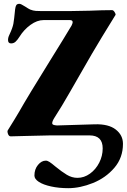

<svg xmlns="http://www.w3.org/2000/svg" viewBox="-20 -708 663 1004"><path d="M160 210Q160 177 178.5 154.5Q197 132 220 132Q228 132 239 139Q250 146 270 163Q303 190 329.5 206Q356 222 385 222Q420 222 450.5 200Q481 178 499 142.5Q517 107 517 68Q517 0 448 0H243Q137 2 113 3L36 5Q26 5 21.5 -8.5Q17 -22 21 -27Q61 -91 79 -122Q126 -205 243 -393Q319 -515 354 -574Q360 -586 360 -592Q360 -603 345 -603H208Q174 -603 139.5 -578Q105 -553 82 -516Q72 -500 62 -490.5Q52 -481 38 -481Q22 -481 22 -499Q22 -512 29 -526Q46 -562 50 -584Q54 -606 59 -659Q61 -675 65.5 -681.5Q70 -688 82 -688Q89 -688 111 -674Q129 -662 138 -658Q153 -652 167.5 -651Q182 -650 199 -650Q216 -650 224 -650H340L448 -652Q518 -655 566 -655Q573 -655 579.5 -644.5Q586 -634 584 -630L514 -516Q464 -434 401 -323Q391 -306 346.5 -228Q302 -150 265 -93Q253 -74 253 -64Q253 -58 259 -55.5Q265 -53 278 -52L476 -58Q548 -60 585.5 -30.5Q623 -1 623 44Q623 117 578 169.5Q533 222 466 249Q399 276 337 276Q288 276 247 267Q206 258 183 243Q160 228 160 210Z"/></svg>

Font: EB Garamond ExtraBold
Style: Regular
Weight: 800
Designer: Georg Duffner and Octavio Pardo
Foundry: Georg Duffner
Version: Version 1.000